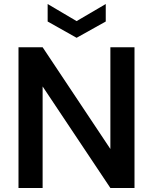

<svg xmlns="http://www.w3.org/2000/svg" viewBox="-20 -935 762 955"><path d="M72 0V-700H192L529 -194V-700H649V0H529L192 -505V0ZM361 -747 217 -828V-915L361 -830L506 -915V-828Z"/></svg>

Font: DM Sans 12pt SemiBold
Style: Regular
Weight: 600
Version: Version 4.004;gftools[0.9.30]